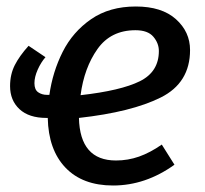

<svg xmlns="http://www.w3.org/2000/svg" viewBox="-20 -559 632 591"><path d="M223 -196Q226 -65 337 -65Q374 -65 408 -77Q442 -89 478 -114L517 -52Q428 12 328 12Q234 12 181.5 -43Q129 -98 127 -196H123Q69 -196 40 -223Q11 -250 11 -294Q11 -330 25.5 -358.5Q40 -387 68 -418L120 -383Q106 -367 96 -344.5Q86 -322 86 -303Q86 -283 97.5 -275Q109 -267 125 -267H132Q142 -338 173 -399.5Q204 -461 260.5 -500Q317 -539 398 -539Q478 -539 521.5 -500Q565 -461 565 -405Q565 -304 475 -259Q385 -214 223 -196ZM469 -402Q469 -426 452 -446Q435 -466 397 -466Q321 -466 280 -408Q239 -350 228 -266Q352 -280 410.5 -309Q469 -338 469 -402Z"/></svg>

Font: Fira Sans
Style: Italic
Weight: 400
Italic angle: -8°
Designer: bBox Type GmbH & Carrois Corporate GbR & Edenspiekermann AG
Foundry: bBox Type GmbH & Carrois Corporate GbR & Edenspiekermann AG
Version: Version 4.301